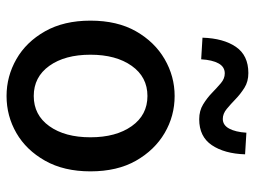

<svg xmlns="http://www.w3.org/2000/svg" viewBox="-116 -650 778 586"><g transform="rotate(90 273.0 -357.0)"><path d="M273 12Q213 12 160.5 -18Q108 -48 75.5 -105.5Q43 -163 43 -244Q43 -326 75.5 -383Q108 -440 160.5 -470.5Q213 -501 273 -501Q334 -501 386 -470.5Q438 -440 470.5 -383Q503 -326 503 -244Q503 -163 470.5 -105.5Q438 -48 386 -18Q334 12 273 12ZM273 -71Q331 -71 365 -118.5Q399 -166 399 -244Q399 -322 365 -370Q331 -418 273 -418Q215 -418 181 -370Q147 -322 147 -244Q147 -166 181 -118.5Q215 -71 273 -71ZM344 -576Q318 -576 298.5 -588Q279 -600 263.5 -615Q248 -630 234 -642Q220 -654 204 -654Q184 -654 173.5 -635Q163 -616 161 -582L95 -586Q97 -650 123 -688Q149 -726 203 -726Q229 -726 248 -714Q267 -702 282.5 -687Q298 -672 312.5 -660Q327 -648 343 -648Q362 -648 372.5 -667.5Q383 -687 385 -720L451 -716Q449 -653 423 -614.5Q397 -576 344 -576Z"/></g></svg>

Font: Assistant SemiBold
Style: Regular
Weight: 600
Designer: Hebrew By Ben Nathan, Latin by Paul Hunt
Version: Version 3.000